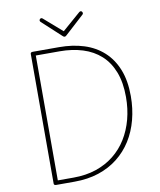

<svg xmlns="http://www.w3.org/2000/svg" viewBox="-136 -1497 1338 1602"><g transform="rotate(-10 533.0 -696.0)"><path d="M207 0Q188 0 188 -15V-1113Q188 -1121 193 -1124.5Q198 -1128 208 -1128H430Q545 -1128 640 -1098Q735 -1068 804 -1005.5Q873 -943 911 -848Q949 -753 949 -622Q949 -517 924 -422Q899 -327 850.5 -250Q802 -173 731 -117Q660 -61 568 -30.5Q476 0 362 0ZM227 -35H360Q466 -35 552 -64Q638 -93 704.5 -146Q771 -199 816 -272Q861 -345 884.5 -433.5Q908 -522 908 -622Q908 -745 873.5 -834Q839 -923 775.5 -980.5Q712 -1038 623.5 -1065.5Q535 -1093 430 -1093H227ZM659 -1392Q665 -1392 670 -1386.5Q675 -1381 675 -1373Q675 -1370 674 -1367.5Q673 -1365 670 -1362L508 -1214Q503 -1209 499.5 -1207.5Q496 -1206 492 -1206Q488 -1206 484.5 -1207.5Q481 -1209 476 -1214L314 -1363Q312 -1366 310.5 -1369Q309 -1372 309 -1374Q309 -1382 314.5 -1387Q320 -1392 326 -1392Q330 -1392 332.5 -1390Q335 -1388 338 -1386L492 -1252L646 -1386Q649 -1388 652 -1390Q655 -1392 659 -1392Z"/></g></svg>

Font: Playwrite CL Thin
Style: Regular
Weight: 100
Designer: Veronika Burian, José Scaglione
Foundry: TypeTogether
Version: Version 1.002